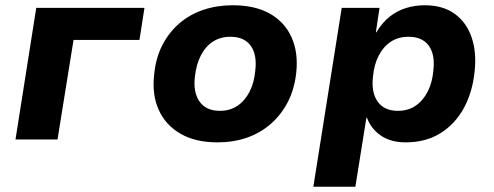

<svg xmlns="http://www.w3.org/2000/svg" viewBox="-20 -531 1881 731"><path d="M39 0 118 -501H530L511 -379H260L199 0Z M808 11Q724 11 667 -22Q610 -55 584 -113.5Q558 -172 567 -247Q573 -311 598.5 -360Q624 -409 664 -443Q704 -477 755.5 -494Q807 -511 866 -511Q951 -511 1007.5 -479Q1064 -447 1090 -389Q1116 -331 1108 -255Q1101 -191 1075.5 -142Q1050 -93 1010 -58.5Q970 -24 919 -6.5Q868 11 808 11ZM817 -109Q856 -109 884.5 -128.5Q913 -148 930.5 -182.5Q948 -217 952 -263Q959 -323 934.5 -357Q910 -391 857 -391Q819 -391 790.5 -372.5Q762 -354 744.5 -319.5Q727 -285 722 -239Q715 -179 740 -144Q765 -109 817 -109Z M1173 180 1281 -501H1425L1411 -408H1413Q1435 -445 1463.5 -467.5Q1492 -490 1526 -500.5Q1560 -511 1597 -511Q1666 -511 1711 -478.5Q1756 -446 1775.5 -389Q1795 -332 1787 -259Q1779 -180 1746 -119.5Q1713 -59 1657 -24Q1601 11 1525 11Q1468 11 1430.5 -14.5Q1393 -40 1377 -83H1375L1333 180ZM1495 -109Q1534 -109 1562.5 -128.5Q1591 -148 1608.5 -182.5Q1626 -217 1630 -263Q1637 -323 1612.5 -357Q1588 -391 1535 -391Q1497 -391 1468.5 -372.5Q1440 -354 1422 -319.5Q1404 -285 1400 -239Q1393 -179 1418 -144Q1443 -109 1495 -109Z"/></svg>

Font: Nunito Sans 8pt ExtraBold
Style: Italic
Weight: 800
Italic angle: -9°
Version: Version 3.101;gftools[0.9.27]